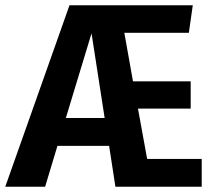

<svg xmlns="http://www.w3.org/2000/svg" viewBox="-39 -712 818 732"><path d="M730 -106V0H401L377 -156H180L133 0H-19L226 -692H696L681 -587H435L468 -402H688V-298H487L522 -106ZM360 -262 310 -585 212 -262Z"/></svg>

Font: Fira Sans Condensed SemiBold
Style: Regular
Weight: 600
Width: 3
Designer: bBox Type GmbH & Carrois Corporate GbR & Edenspiekermann AG
Foundry: bBox Type GmbH & Carrois Corporate GbR & Edenspiekermann AG
Version: Version 4.301